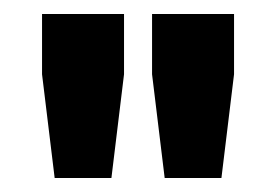

<svg xmlns="http://www.w3.org/2000/svg" viewBox="-20 -662 394 274"><path d="M40 -642H157V-556L139 -408H58L40 -556ZM197 -642H314V-556L296 -408H215L197 -556Z"/></svg>

Font: Bakbak One
Style: Regular
Weight: 400
Designer: Saumya Kishore and Sanchit Sawaria
Foundry: A Good Feeling
Version: Version 1.003; ttfautohint (v1.8.3)